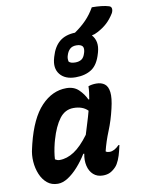

<svg xmlns="http://www.w3.org/2000/svg" viewBox="-107 -1079 874 1164"><g transform="rotate(-10 330.5 -497.0)"><path d="M541 -1006Q572 -1006 599 -1003Q626 -1000 645 -994Q659 -990 660.5 -977Q662 -964 654 -949Q633 -915 608.5 -892.5Q584 -870 550 -852Q530 -841 512 -838Q549 -797 531 -732L529 -725Q510 -657 470.5 -631Q431 -605 372 -605Q307 -605 276 -643.5Q245 -682 263 -744L265 -751Q282 -810 318 -840Q354 -870 414 -872Q456 -901 486.5 -932.5Q517 -964 541 -1006ZM408 -795Q383 -795 368.5 -781.5Q354 -768 347 -744L345 -737Q343 -728 343.5 -721Q344 -714 345 -707Q355 -694 385 -694Q408 -694 423.5 -704Q439 -714 447 -742L449 -749Q454 -771 446 -782Q441 -788 432 -791.5Q423 -795 408 -795ZM303 -550Q350 -550 379 -522Q408 -494 424 -459H429Q433 -480 435.5 -501Q438 -522 438 -538Q459 -546 487 -546Q518 -546 538 -531Q558 -516 562.5 -480Q567 -444 552 -381Q536 -311 511 -250Q486 -189 472 -131Q477 -127 483 -125.5Q489 -124 496 -124Q525 -124 555 -155H561Q560 -148 557.5 -139.5Q555 -131 553 -120Q546 -91 535.5 -66Q525 -41 512 -27Q495 -9 476.5 0.5Q458 10 431 10Q396 10 373 -10.5Q350 -31 342 -65.5Q334 -100 342 -140H336Q310 -98 279 -63.5Q248 -29 216 -8.5Q184 12 154 12Q115 12 88.5 -10Q62 -32 47 -68Q32 -104 29 -146Q26 -188 36 -227L42 -253Q80 -406 148.5 -478Q217 -550 303 -550ZM161 -137Q167 -133 174 -130.5Q181 -128 189 -128Q234 -128 278.5 -157Q323 -186 371 -251Q381 -285 392 -319.5Q403 -354 413 -392Q382 -424 325 -424Q273 -424 239 -379Q205 -334 182 -254L177 -236Q170 -208 166 -183Q162 -158 161 -137Z"/></g></svg>

Font: Recursive Mn Csl St
Style: Bold Italic
Weight: 700
Italic angle: -15°
Monospace: yes
Version: Version 1.079;hotconv 1.0.112;makeotfexe 2.5.65598; ttfautoh